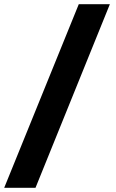

<svg xmlns="http://www.w3.org/2000/svg" viewBox="-47 -783 553 914"><path d="M476 -763 122 111H-27L328 -763Z"/></svg>

Font: Open Sauce One Black
Style: Regular
Weight: 900
Designer: Alfredo Marco Pradil
Foundry: Creative Sauce Fz LLC
Version: Version 1.477